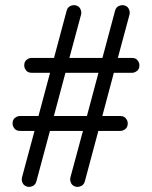

<svg xmlns="http://www.w3.org/2000/svg" viewBox="-20 -735 598 755"><path d="M123 -21.5Q118.7 -4.9 101.6 -1Q94.2 1 86.9 -1Q70.3 -5.4 66.4 -22.5Q64.5 -29.8 66.4 -37.1L115.7 -220.2H58.6Q40 -220.2 32.2 -236.8Q29.3 -242.7 29.3 -249.5Q29.3 -268.1 45.9 -275.9Q51.8 -278.8 58.6 -278.8H131.3L176.8 -448.7H104.5Q85.9 -448.7 78.1 -465.3Q75.2 -471.2 75.2 -478Q75.2 -496.6 91.8 -504.4Q97.7 -507.3 104.5 -507.3H192.4L242.2 -693.4Q246.6 -710 263.7 -713.9Q271 -715.8 278.3 -713.9Q294.9 -709.5 298.8 -692.4Q300.8 -685.1 298.8 -677.7L252.9 -507.3H382.8L432.6 -693.4Q437 -710 454.1 -713.9Q461.4 -715.8 468.8 -713.9Q485.4 -709.5 489.3 -692.4Q491.2 -685.1 489.3 -677.7L443.4 -507.3H499Q517.6 -507.3 525.4 -490.7Q528.3 -484.9 528.3 -478Q528.3 -459.5 511.7 -451.7Q505.9 -448.7 499 -448.7H427.7L382.3 -278.8H453.1Q471.7 -278.8 479.5 -262.2Q482.4 -256.3 482.4 -249.5Q482.4 -231 465.8 -223.1Q460 -220.2 453.1 -220.2H366.7L313.5 -21.5Q309.1 -4.9 292 -1Q284.7 1 277.3 -1Q260.7 -5.4 256.8 -22.5Q254.9 -29.8 256.8 -37.1L306.2 -220.2H176.3ZM367.2 -448.7H237.3L191.9 -278.8H321.8Z"/></svg>

Font: Masterpiece Uni Round
Style: Regular
Weight: 400
Designer: Co Toe
Foundry: Masterpiece
Version: Version 0.1